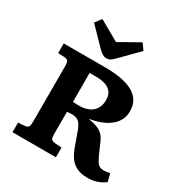

<svg xmlns="http://www.w3.org/2000/svg" viewBox="-222 -1137 1239 1311"><g transform="rotate(30 398.0 -481.5)"><path d="M655.5 14Q607.5 14 574.2 -1.3Q541 -16.5 518.7 -45.5Q496.5 -74.5 481 -115.5L438.5 -234Q430 -256 420.3 -272.7Q410.5 -289.5 394.5 -299.2Q378.5 -309 350 -309Q340 -309 330 -308.7Q320 -308.5 311 -307V-130Q311 -102.5 317.8 -92.5Q324.5 -82.5 351 -80L401 -76.5V0H58.5V-76L110.5 -79.5Q128 -81 136.2 -90Q144.5 -99 144.5 -131V-574Q144.5 -596 138.2 -608.2Q132 -620.5 108 -621.5L58.5 -624V-700H385Q447.5 -700 501.5 -691.5Q555.5 -683 596 -663Q636.5 -643 659.3 -609Q682 -575 682 -523.5Q682 -487 668 -458.5Q654 -430 630.5 -409.2Q607 -388.5 579.3 -374.7Q551.5 -361 523 -352.8Q494.5 -344.5 470 -341.5V-337.5Q529 -328.5 561 -308.3Q593 -288 612 -242L640.5 -176.5Q655.5 -142.5 667 -122.3Q678.5 -102 693 -93.5Q707.5 -85 729.5 -85Q740.5 -85 751.3 -86.8Q762 -88.5 776.5 -91.5L791.5 -29.5Q768 -11 734 1.5Q700 14 655.5 14ZM359.5 -384Q405 -384 436.8 -398.5Q468.5 -413 485.5 -441Q502.5 -469 502.5 -507.5Q502.5 -550 483.2 -573Q464 -596 431.8 -605Q399.5 -614 360.5 -614H312.5V-385.5Q324 -384.5 337.5 -384.3Q351 -384 359.5 -384ZM360.5 -757.5Q344.5 -757.5 329.8 -765.8Q315 -774 294.5 -795L166.5 -927L204 -976.5L362.5 -886.5L521.5 -976L555.5 -927.5L423 -793Q405 -774.5 392.3 -766Q379.5 -757.5 360.5 -757.5Z"/></g></svg>

Font: Literata Variable Black
Style: Regular
Weight: 900
Designer: Latin by Veronika Burian and Jose Scaglione. Greek by Irene Vlachou. Cyrillic by Vera Evstafieva.
Foundry: TypeTogether
Version: Version 3.021